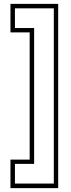

<svg xmlns="http://www.w3.org/2000/svg" viewBox="-20 -770 368 990"><path d="M280 200H34V53H133V-603H34V-750H280ZM257.5 176.5V-727H57V-625.5H156V75H57V176.5Z"/></svg>

Font: Tourney Condensed ExtraLight
Style: Regular
Weight: 200
Width: 3
Designer: Tyler Finck
Foundry: Etcetera Type Co
Version: Version 1.010; ttfautohint (v1.8.3)